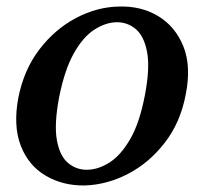

<svg xmlns="http://www.w3.org/2000/svg" viewBox="-20 -555 624 587"><path d="M239 12Q172 13 119.5 -18Q67 -49 43.5 -109.5Q20 -170 36 -256Q53 -342 100.5 -404Q148 -466 212.5 -500Q277 -534 344 -535Q412 -537 464 -505.5Q516 -474 540.5 -413.5Q565 -353 548 -267Q532 -181 484 -119Q436 -57 371.5 -23.5Q307 10 239 12ZM248 -36Q282 -37 316 -59Q350 -81 378.5 -130.5Q407 -180 423 -264Q439 -348 429.5 -397Q420 -446 394 -467Q368 -488 335 -487Q302 -486 268 -464Q234 -442 206 -392.5Q178 -343 161 -259Q145 -175 154 -126Q163 -77 189 -56Q215 -35 248 -36Z"/></svg>

Font: Zen Antique
Style: Regular
Weight: 400
Designer: Yoshimichi Ohira
Foundry: Positype
Version: Version 1.001